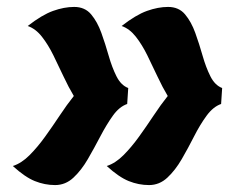

<svg xmlns="http://www.w3.org/2000/svg" viewBox="-20 -594 708 554"><path d="M618 -294Q595 -286 576 -260Q557 -234 540 -200.5Q523 -167 504.5 -135Q486 -103 463 -81.5Q440 -60 410 -60Q380 -60 351.5 -71.5Q323 -83 288 -115Q313 -123 336 -146Q359 -169 381 -199.5Q403 -230 423.5 -261Q444 -292 464 -317Q449 -342 434.5 -373Q420 -404 405 -434.5Q390 -465 372 -488Q354 -511 331 -519Q372 -551 404 -562.5Q436 -574 465 -574Q496 -574 514 -552.5Q532 -531 543.5 -499Q555 -467 564.5 -433.5Q574 -400 587 -374Q600 -348 621 -340ZM347 -294Q324 -286 305.5 -260Q287 -234 269.5 -200.5Q252 -167 233.5 -135Q215 -103 192 -81.5Q169 -60 139 -60Q109 -60 80.5 -71.5Q52 -83 17 -115Q42 -123 65 -146Q88 -169 110 -199.5Q132 -230 152.5 -261Q173 -292 193 -317Q178 -342 163.5 -373Q149 -404 134 -434.5Q119 -465 101 -488Q83 -511 60 -519Q101 -551 133 -562.5Q165 -574 194 -574Q225 -574 243 -552.5Q261 -531 272.5 -499Q284 -467 293.5 -433.5Q303 -400 316 -374Q329 -348 350 -340Z"/></svg>

Font: Merienda ExtraBold
Style: Regular
Weight: 800
Designer: Eduardo Rodriguez Tunni
Foundry: Eduardo Rodriguez Tunni
Version: Version 2.001